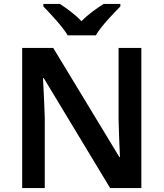

<svg xmlns="http://www.w3.org/2000/svg" viewBox="-20 -958 833 978"><path d="M325 -778H468C494 -823 556 -888 593 -925V-938H508C473 -916 430 -886 395 -850C361 -886 320 -915 285 -938H201V-925C238 -887 298 -823 325 -778ZM700 0V-714H584V-351C585 -286 589 -211 591 -158H588L251 -714H93V0H208V-360C206 -430 202 -500 199 -560H203L541 0Z"/></svg>

Font: Noto Sans Arabic SemBd
Style: Regular
Weight: 600
Designer: Monotype Design Team, Nadine Chahine, Nizar Qandah and Khaled Hosny
Foundry: Monotype Imaging Inc.
Version: Version 2.012